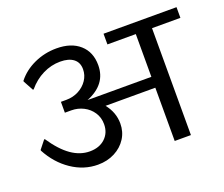

<svg xmlns="http://www.w3.org/2000/svg" viewBox="-109 -814 1144 979"><g transform="rotate(-20 463.0 -325.0)"><path d="M926 -638V-580H772V0H684V-289H414Q454 -239 454 -179Q454 -134 431 -98Q408 -62 367.5 -41Q327 -20 276 -20Q200 -20 133.5 -65Q67 -110 26 -187V-191L61 -235H65Q112 -165 160 -131.5Q208 -98 260 -98Q312 -98 343.5 -127.5Q375 -157 375 -204Q375 -240 356.5 -268Q338 -296 307.5 -311.5Q277 -327 242 -327H207V-386H236Q273 -386 303.5 -402Q334 -418 352 -445Q370 -472 370 -504Q370 -541 344.5 -560.5Q319 -580 273 -580Q224 -580 178.5 -557.5Q133 -535 98 -493H94L64 -548V-552Q100 -598 157 -624Q214 -650 278 -650Q358 -650 404 -609Q450 -568 450 -497Q450 -393 338 -348H684V-580H530V-638Z"/></g></svg>

Font: AmikoRegular
Style: Regular
Weight: 400
Designer: Pablo Impallari, Rodrigo Fuenzalida, Andres Torresi
Foundry: Impallari Type
Version: Version 1.000; ttfautohint (v1.3)